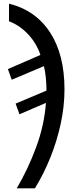

<svg xmlns="http://www.w3.org/2000/svg" viewBox="-20 -785 419 1045"><path d="M71 240Q132 137 176.5 17Q221 -103 230 -225L86 -163L65 -221L233 -292Q233 -325 229.5 -361.5Q226 -398 219 -425L44 -351L23 -409L200 -486Q178 -551 132 -599.5Q86 -648 29 -669V-765Q174 -729 252.5 -608.5Q331 -488 331 -298Q331 -206 310.5 -111.5Q290 -17 254 72.5Q218 162 170 240Z"/></svg>

Font: Noto Sans Condensed Medium
Style: Italic
Weight: 500
Width: 3
Italic angle: -12°
Designer: Monotype Design Team
Foundry: Monotype Imaging Inc.
Version: Version 2.013; ttfautohint (v1.8.4.7-5d5b)